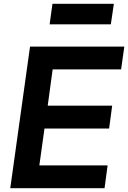

<svg xmlns="http://www.w3.org/2000/svg" viewBox="-20 -990 674 1010"><path d="M34 0 138 -745H634L617 -625H257L231 -434H570L554 -314H214L187 -120H546L530 0ZM241 -862 256 -970H579L563 -862Z"/></svg>

Font: Plus Jakarta Sans
Style: Bold Italic
Weight: 700
Italic angle: -8°
Designer: Gumpita Rahayu
Foundry: Tokotype
Version: Version 2.071; ttfautohint (v1.8.4.7-5d5b);gftools[0.9.29]